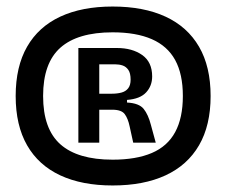

<svg xmlns="http://www.w3.org/2000/svg" viewBox="-20 -725 693 588"><path d="M325 -157Q231 -157 164.5 -188Q98 -219 63 -280Q28 -341 28 -431Q28 -521 63 -582Q98 -643 164.5 -674Q231 -705 325 -705Q420 -705 487 -674Q554 -643 589.5 -582Q625 -521 625 -431Q625 -341 589.5 -280Q554 -219 487 -188Q420 -157 325 -157ZM325 -236Q397 -236 445 -256.5Q493 -277 516.5 -320.5Q540 -364 540 -431Q540 -498 516.5 -541Q493 -584 445 -605Q397 -626 325 -626Q218 -626 165 -579Q112 -532 112 -431Q112 -330 165 -283Q218 -236 325 -236ZM220 -288V-578H338Q385 -578 415.5 -556.5Q446 -535 446 -491Q446 -462 427.5 -442Q409 -422 369 -419V-411Q406 -409 420 -391.5Q434 -374 442 -343L457 -288H388L377 -338Q372 -362 362 -375.5Q352 -389 324 -389H284V-288ZM284 -438H322Q339 -438 352 -441.5Q365 -445 372.5 -454.5Q380 -464 380 -481Q380 -501 373 -511Q366 -521 355.5 -524.5Q345 -528 333 -528H284Z"/></svg>

Font: Bricolage Grotesque 24pt Medium
Style: Regular
Weight: 500
Designer: Mathieu Triay
Foundry: Atelier Triay
Version: Version 1.001;gftools[0.9.33.dev8+g029e19f]